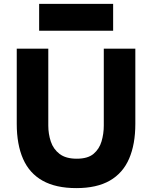

<svg xmlns="http://www.w3.org/2000/svg" viewBox="-20 -958 781 986"><path d="M372 8Q267 8 199 -30Q131 -68 98.5 -142Q66 -216 66 -322V-708H228V-313Q228 -270 241 -231Q254 -192 286 -167.5Q318 -143 374 -143Q431 -143 460.5 -168Q490 -193 501.5 -232Q513 -271 513 -313V-708H675V-322Q675 -217 643 -143Q611 -69 544 -30.5Q477 8 372 8ZM181 -800V-938H561V-800Z"/></svg>

Font: Onest ExtraBold
Style: Regular
Weight: 800
Designer: Dmitri Voloshin, Andrey Kudryavtsev
Foundry: Dmitri Voloshin, Andrey Kudryavtsev
Version: Version 1.000;gftools[0.9.33]